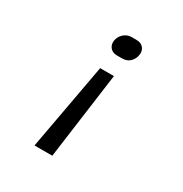

<svg xmlns="http://www.w3.org/2000/svg" viewBox="-171 -683 942 991"><g transform="rotate(30 300.0 -187.5)"><path d="M310 -435Q284 -435 269.5 -452Q255 -469 259 -495Q264 -521 283.5 -538Q303 -555 329 -555H359Q385 -555 399.5 -537.5Q414 -520 409 -494Q405 -469 387 -452Q369 -435 340 -435ZM174 180 268 -335H350L280 180Z"/></g></svg>

Font: JetBrains Mono NL
Style: Italic
Weight: 400
Italic angle: -9°
Monospace: yes
Designer: Philipp Nurullin, Konstantin Bulenkov
Foundry: JetBrains
Version: Version 2.305; ttfautohint (v1.8.4.7-5d5b)